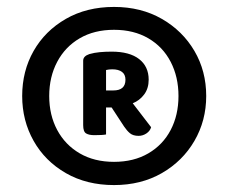

<svg xmlns="http://www.w3.org/2000/svg" viewBox="-20 -723 659 554"><path d="M44 -446Q44 -518 77 -576Q110 -634 170 -668.5Q230 -703 309 -703Q387 -703 447 -668.5Q507 -634 541 -576Q575 -518 575 -446Q575 -375 541 -316.5Q507 -258 447 -223.5Q387 -189 309 -189Q230 -189 170 -223.5Q110 -258 77 -316.5Q44 -375 44 -446ZM122 -446Q122 -391 145 -348Q168 -305 210 -280.5Q252 -256 309 -256Q366 -256 408 -280.5Q450 -305 472.5 -348Q495 -391 495 -446Q495 -501 472.5 -544.5Q450 -588 408 -612.5Q366 -637 309 -637Q252 -637 210 -612.5Q168 -588 145 -544.5Q122 -501 122 -446ZM302 -413H286V-335Q281 -334 272.5 -333.5Q264 -333 252 -333Q237 -333 228.5 -338Q220 -343 220 -362V-548Q220 -561 238 -567Q252 -571 268 -572.5Q284 -574 302 -574Q354 -574 381.5 -552.5Q409 -531 409 -493Q409 -468 396 -450.5Q383 -433 363 -425L416 -356Q413 -345 402.5 -338Q392 -331 380 -331Q364 -331 355 -338.5Q346 -346 338 -358ZM286 -462H307Q342 -462 342 -493Q342 -508 332 -515.5Q322 -523 304 -523Q299 -523 294.5 -522.5Q290 -522 286 -521Z"/></svg>

Font: BalooTamma2Bold
Style: Bold
Weight: 700
Designer: Divya Kowshik, Shuchita Grover and Ek Type
Foundry: Ek Type
Version: Version 1.700